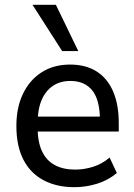

<svg xmlns="http://www.w3.org/2000/svg" viewBox="-20 -768 558 797"><path d="M289 9Q215 9 160.5 -20Q106 -49 77 -105.5Q48 -162 48 -245Q48 -322 75.5 -379Q103 -436 153 -468Q203 -500 271 -500Q336 -500 381 -471.5Q426 -443 449.5 -388.5Q473 -334 473 -257V-222H119V-284H411L395 -267Q395 -352 363.5 -392Q332 -432 272 -432Q230 -432 199.5 -411.5Q169 -391 152.5 -352Q136 -313 136 -255V-241Q136 -180 154 -141Q172 -102 207 -83Q242 -64 292 -64Q329 -64 366 -75.5Q403 -87 435 -114L465 -50Q430 -20 383.5 -5.5Q337 9 289 9ZM238 -556 115 -748H212L305 -556Z"/></svg>

Font: Nunito Sans 10pt SemiCondensed Medium
Style: Regular
Weight: 500
Width: 4
Designer: Vernon Adams
Foundry: Vernon Adams
Version: Version 3.101;gftools[0.9.27]